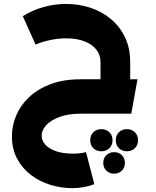

<svg xmlns="http://www.w3.org/2000/svg" viewBox="-20 -588 808 993"><path d="M499.9 -97.1V-267.1Q499.9 -302.9 478.9 -330.5Q458 -358.1 418 -373.9Q378 -389.7 321 -389.7Q279.3 -389.7 237.2 -380.4Q195.1 -371.1 164 -357.4L97.9 -504.4Q148.6 -536 205.9 -551.8Q263.1 -567.6 321.9 -567.6Q389.1 -567.6 448.9 -547.5Q508.6 -527.4 554.6 -488.6Q600.7 -449.7 627.1 -393.9Q653.4 -338.1 653.4 -267.1V-97.1ZM353.7 385.1Q296.6 385.1 240.9 368.1Q185.3 351.1 140.3 317.1Q95.3 283 68.5 232.8Q41.7 182.6 41.7 116.1Q41.7 61.3 63.9 8.9Q86 -43.4 130.3 -85.4Q174.6 -127.4 241 -152.6Q307.4 -177.9 396 -177.9V0Q334 0 288.8 16.5Q243.6 33 219.4 58.9Q195.3 84.9 195.3 113.9Q195.3 139.1 214.2 160.2Q233.1 181.3 269.9 194Q306.6 206.7 359.3 206.7Q375.9 206.7 392.7 204.8Q409.6 202.9 424.9 198.9L467.9 364.6Q440.7 374.9 411.9 380Q383.1 385.1 353.7 385.1ZM396 0V-177.9H691.1L658.9 0ZM570.3 310.3Q546.1 310.3 530.1 294.5Q514 278.7 514 254.6Q514 230 530.1 214.4Q546.1 198.9 570.3 198.9Q594.4 198.9 610.2 214.4Q626 230 626 254.6Q626 278.7 610.2 294.5Q594.4 310.3 570.3 310.3ZM636.3 194.4Q611.1 194.4 595 178.6Q578.9 162.7 578.9 137.6Q578.9 111.9 595 95.9Q611.1 80 636.3 80Q661 80 677.4 95.9Q693.9 111.9 693.9 137.6Q693.9 162.7 677.4 178.6Q661 194.4 636.3 194.4ZM504.1 194.4Q479 194.4 462.9 178.6Q446.7 162.7 446.7 137.6Q446.7 111.9 462.9 95.9Q479 80 504.1 80Q528.9 80 545.5 95.9Q562.1 111.9 562.1 137.6Q562.1 162.7 545.5 178.6Q528.9 194.4 504.1 194.4Z"/></svg>

Font: Alexandria
Style: Regular
Weight: 400
Designer: Mohamed Gaber
Foundry: Kief Type Foundry
Version: Version 5.100